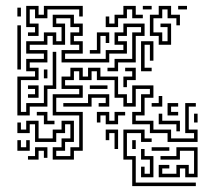

<svg xmlns="http://www.w3.org/2000/svg" viewBox="-20 -516 735 652"><path d="M111 -394H75V-406H99V-424H69V-496H111V-466H129V-496H261V-460H249V-484H141V-454H99V-484H81V-436H111ZM381 -424H339V-460H351V-436H369V-466H399V-496H441V-466H465V-454H429V-484H411V-454H381ZM495 -484H465V-496H495ZM561 -364H519V-394H489V-466H519V-496H561V-466H591V-430H579V-454H549V-484H531V-454H501V-406H531V-376H549V-424H525V-436H561ZM615 -484H585V-496H615ZM51 -460H39V-490H51ZM81 -124H39V-256H99V-274H69V-316H129V-334H69V-376H129V-406H171V-376H189V-424H159V-466H231V-436H261V-394H231V-376H261V-334H201V-316H339V-346H399V-364H369V-406H399V-436H471V-394H441V-304H381V-274H345V-286H369V-316H429V-406H459V-424H411V-394H381V-376H411V-334H351V-304H189V-346H249V-364H219V-406H249V-424H219V-454H171V-436H201V-364H159V-394H141V-364H81V-346H141V-304H81V-286H111V-244H51V-136H69V-166H129V-226H159V-340H171V-214H141V-154H81ZM51 -280H39V-430H51ZM321 -334H285V-346H309V-406H351V-370H339V-394H321ZM495 -274H459V-376H501V-310H489V-364H471V-286H495ZM159 26V-16H189V-46H219V-94H201V-64H171V-34H99V-94H81V-64H39V-100H51V-76H69V-106H111V-46H159V-76H189V-106H231V-34H201V-4H171V14H219V-16H249V-124H159V-196H249V-214H189V-256H219V-286H261V-256H279V-286H321V-256H381V-196H411V-166H429V-226H501V-184H471V-124H441V-106H501V-76H561V-46H639V-64H609V-166H645V-154H621V-76H651V-34H549V-64H489V-94H429V-136H459V-196H489V-214H441V-154H399V-184H369V-244H309V-274H291V-244H249V-274H231V-244H201V-226H261V-184H171V-136H261V-4H231V26ZM411 -220H399V-256H429V-274H405V-286H441V-244H411ZM141 -250H129V-280H141ZM111 -184H75V-196H99V-214H75V-226H111ZM285 -214V-226H345V-214ZM195 -154V-166H279V-196H351V-154H315V-166H339V-184H291V-154ZM531 -154H495V-166H519V-190H531ZM585 -124H549V-166H585V-154H561V-136H585ZM165 -94H129V-124H105V-136H141V-106H165ZM381 -94H339V-124H321V-100H309V-136H351V-106H369V-136H405V-124H381ZM651 -100H639V-130H651ZM591 -70H579V-94H519V-130H531V-106H591ZM381 -10H369V-64H351V-40H339V-76H381ZM429 116V26H399V-76H471V-46H495V-34H459V-64H411V14H441V104H645V116ZM81 -4H39V-40H51V-16H69V-40H81ZM441 -10H429V-40H441ZM111 26H75V14H99V-16H141V20H129V-4H111ZM495 -4V-16H555V-4ZM519 86V44H555V56H531V74H579V44H621V74H639V-4H591V26H525V14H579V-16H651V86H609V56H591V86ZM501 86H459V50H471V74H489V26H459V-10H471V14H501Z"/></svg>

Font: Rubik Maze
Style: Regular
Weight: 400
Designer: Hubert and Fischer, NaN
Foundry: Hubert and Fischer, NaN
Version: Version 2.200